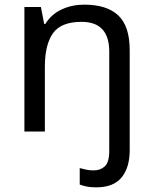

<svg xmlns="http://www.w3.org/2000/svg" viewBox="-20 -566 658 826"><path d="M394 240Q370 240 353 236.5Q336 233 323 228V157Q337 161 351 164Q365 167 383 167Q412 167 431 149.5Q450 132 450 83V-344Q450 -472 331 -472Q242 -472 207.5 -422.5Q173 -373 173 -279V0H85V-536H156L170 -463H175Q201 -505 245.5 -525.5Q290 -546 342 -546Q440 -546 489 -499.5Q538 -453 538 -350V80Q538 155 503 197.5Q468 240 394 240Z"/></svg>

Font: Noto Sans Tagalog
Style: Regular
Weight: 400
Designer: Monotype Design Team
Foundry: Monotype Imaging Inc.
Version: Version 2.001; ttfautohint (v1.8.4.7-5d5b)